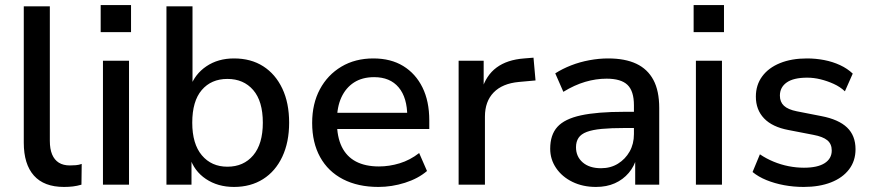

<svg xmlns="http://www.w3.org/2000/svg" viewBox="-20 -730 3446 759"><path d="M233 9Q154 9 114 -36Q74 -81 74 -166V-705H177V-173Q177 -141 186 -119.5Q195 -98 212.5 -87Q230 -76 256 -76Q268 -76 280 -77Q292 -78 303 -82L302 0Q285 5 268.5 7Q252 9 233 9Z M378 -603V-710H498V-603ZM387 0V-490H490V0Z M905 9Q841 9 794 -22.5Q747 -54 730 -109H737V0H638V-705H741V-385H732Q750 -437 796 -468Q842 -499 905 -499Q972 -499 1020.5 -468Q1069 -437 1096 -380Q1123 -323 1123 -245Q1123 -168 1096 -110.5Q1069 -53 1020 -22Q971 9 905 9ZM879 -71Q943 -71 981 -116Q1019 -161 1019 -245Q1019 -330 981 -374Q943 -418 879 -418Q815 -418 777.5 -374Q740 -330 740 -245Q740 -161 778 -116Q816 -71 879 -71Z M1476 9Q1395 9 1336 -21.5Q1277 -52 1245.5 -109Q1214 -166 1214 -244Q1214 -320 1244.5 -377Q1275 -434 1329.5 -466.5Q1384 -499 1456 -499Q1525 -499 1574 -469Q1623 -439 1650 -384.5Q1677 -330 1677 -254V-220H1294V-284H1606L1590 -269Q1590 -344 1556 -384.5Q1522 -425 1459 -425Q1412 -425 1379.5 -404Q1347 -383 1329.5 -345Q1312 -307 1312 -254V-247Q1312 -189 1331 -150Q1350 -111 1387 -91.5Q1424 -72 1478 -72Q1519 -72 1560 -84.5Q1601 -97 1637 -125L1668 -54Q1633 -24 1581 -7.5Q1529 9 1476 9Z M1793 0V-490H1892V-373H1884Q1901 -432 1943 -463Q1985 -494 2052 -499L2089 -502L2097 -412L2031 -406Q1966 -400 1931.5 -364.5Q1897 -329 1897 -269V0Z M2336 9Q2284 9 2243 -11Q2202 -31 2178.5 -65.5Q2155 -100 2155 -142Q2155 -197 2183.5 -228.5Q2212 -260 2276.5 -274Q2341 -288 2448 -288H2501V-224H2450Q2396 -224 2359 -220.5Q2322 -217 2299.5 -208.5Q2277 -200 2267 -185Q2257 -170 2257 -148Q2257 -111 2283.5 -88Q2310 -65 2356 -65Q2394 -65 2423 -83Q2452 -101 2469 -131Q2486 -161 2486 -200V-314Q2486 -370 2460.5 -394.5Q2435 -419 2378 -419Q2336 -419 2293.5 -406.5Q2251 -394 2207 -367L2175 -440Q2203 -458 2237.5 -471.5Q2272 -485 2310 -492Q2348 -499 2384 -499Q2451 -499 2495.5 -478Q2540 -457 2563 -414Q2586 -371 2586 -303V0H2491V-108H2497Q2488 -73 2465.5 -46.5Q2443 -20 2410.5 -5.5Q2378 9 2336 9Z M2722 -603V-710H2842V-603ZM2731 0V-490H2834V0Z M3157 9Q3117 9 3079.5 2Q3042 -5 3010 -18Q2978 -31 2955 -50L2984 -120Q3009 -103 3038 -91Q3067 -79 3097.5 -73Q3128 -67 3158 -67Q3212 -67 3240 -85Q3268 -103 3268 -135Q3268 -161 3250.5 -175.5Q3233 -190 3195 -197L3097 -216Q3033 -228 3000.5 -262Q2968 -296 2968 -348Q2968 -394 2993 -428Q3018 -462 3063.5 -480.5Q3109 -499 3170 -499Q3205 -499 3238.5 -492.5Q3272 -486 3301 -472.5Q3330 -459 3351 -439L3320 -369Q3301 -387 3275.5 -398.5Q3250 -410 3223.5 -416.5Q3197 -423 3171 -423Q3117 -423 3090 -404Q3063 -385 3063 -352Q3063 -327 3079 -312Q3095 -297 3130 -290L3227 -271Q3295 -258 3328.5 -226Q3362 -194 3362 -140Q3362 -94 3336.5 -60.5Q3311 -27 3265 -9Q3219 9 3157 9Z"/></svg>

Font: Nunito Sans 11pt SemiBold
Style: Regular
Weight: 600
Version: Version 3.101;gftools[0.9.27]